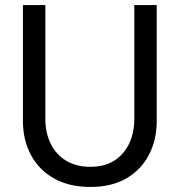

<svg xmlns="http://www.w3.org/2000/svg" viewBox="-20 -725 713 762"><path d="M339 17Q255 17 195 -16.5Q135 -50 103 -109.5Q71 -169 71 -245V-705H160V-253Q160 -198 181 -155Q202 -112 242 -87.5Q282 -63 339 -63Q395 -63 433.5 -87.5Q472 -112 492.5 -155Q513 -198 513 -253V-705H602V-245Q602 -169 570.5 -109.5Q539 -50 480.5 -16.5Q422 17 339 17Z"/></svg>

Font: TikTok Sans 24pt
Style: Regular
Weight: 400
Version: Version 4.000